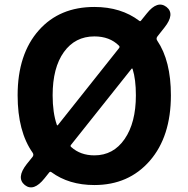

<svg xmlns="http://www.w3.org/2000/svg" viewBox="-20 -784 810 828"><path d="M172 -15Q125 44 87 14Q49 -17 95 -76L120 -107Q127 -116 121 -125Q56 -217 56 -373Q56 -551 148 -654Q237 -754 387 -754Q502 -754 581 -694Q585 -691 588 -695L613 -726Q659 -784 698 -754Q736 -724 689 -665L659 -627Q652 -618 658 -609Q717 -522 717 -373Q717 -195 626 -90.5Q535 14 387 14Q277 14 201 -42Q196 -45 192 -40ZM387 -114Q469 -114 517.5 -184.5Q566 -255 566 -373Q566 -442 552 -486Q550 -491 547 -487L286 -159Q282 -154 287 -150Q327 -114 387 -114ZM225 -246Q227 -241 230 -245L493 -576Q498 -582 493 -587Q453 -627 387 -627Q304 -627 255.5 -559.5Q207 -492 207 -373Q207 -298 225 -246Z"/></svg>

Font: Resource Han Rounded KR
Style: Bold
Weight: 700
Designer: Cyano Hao (round all glyphs); Ryoko NISHIZUKA 西塚涼子 (kana, bopomofo & ideographs); Paul D. Hunt (Latin, Greek & Cyrillic)
Foundry: Cyano Hao
Version: 0.990